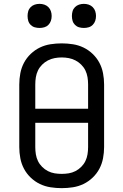

<svg xmlns="http://www.w3.org/2000/svg" viewBox="-20 -968 640 996"><path d="M300 8Q271 8 242 3.5Q213 -1 187 -13.5Q161 -26 139.5 -46.5Q118 -67 104.5 -92.5Q91 -118 85.5 -147Q80 -176 80 -205V-530Q80 -559 85.5 -588Q91 -617 104.5 -642.5Q118 -668 139.5 -688.5Q161 -709 187 -721.5Q213 -734 242 -738.5Q271 -743 300 -743Q329 -743 358 -738.5Q387 -734 413 -721.5Q439 -709 460.5 -688.5Q482 -668 495.5 -642.5Q509 -617 514.5 -588Q520 -559 520 -530V-205Q520 -176 514.5 -147Q509 -118 495.5 -92.5Q482 -67 460.5 -46.5Q439 -26 413 -13.5Q387 -1 358 3.5Q329 8 300 8ZM163 -404H437V-530Q437 -549 434 -567.5Q431 -586 423 -602.5Q415 -619 401.5 -632.5Q388 -646 371.5 -654.5Q355 -663 337 -666.5Q319 -670 300 -670Q281 -670 263 -666.5Q245 -663 228.5 -654.5Q212 -646 198.5 -632.5Q185 -619 177 -602.5Q169 -586 166 -567.5Q163 -549 163 -530ZM300 -66Q319 -66 337 -69Q355 -72 371.5 -80.5Q388 -89 401.5 -102.5Q415 -116 423 -132.5Q431 -149 434 -167.5Q437 -186 437 -205V-331H163V-205Q163 -186 166 -167.5Q169 -149 177 -132.5Q185 -116 198.5 -102.5Q212 -89 228.5 -80.5Q245 -72 263 -69Q281 -66 300 -66ZM415 -823Q402 -823 390 -826.5Q378 -830 369 -839Q360 -848 356.5 -860Q353 -872 353 -885Q353 -898 356.5 -910Q360 -922 369 -931Q378 -940 390 -944Q402 -948 415 -948Q428 -948 440 -944Q452 -940 461 -931Q470 -922 474 -910Q478 -898 478 -885Q478 -872 474 -860Q470 -848 461 -839Q452 -830 440 -826.5Q428 -823 415 -823ZM185 -823Q172 -823 160 -826.5Q148 -830 139 -839Q130 -848 126.5 -860Q123 -872 123 -885Q123 -898 126.5 -910Q130 -922 139 -931Q148 -940 160 -944Q172 -948 185 -948Q198 -948 210 -944Q222 -940 231 -931Q240 -922 244 -910Q248 -898 248 -885Q248 -872 244 -860Q240 -848 231 -839Q222 -830 210 -826.5Q198 -823 185 -823Z"/></svg>

Font: Iosevka Fixed Extended
Style: Regular
Weight: 400
Width: 7
Monospace: yes
Designer: Belleve Invis
Foundry: Belleve Invis
Version: Version 24.1.1; ttfautohint (v1.8.4)